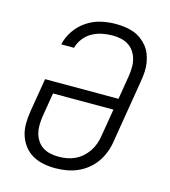

<svg xmlns="http://www.w3.org/2000/svg" viewBox="-111 -832 823 930"><g transform="rotate(15 300.0 -367.5)"><path d="M251 8Q220 8 190.5 2Q161 -4 136 -18.5Q111 -33 93.5 -56.5Q76 -80 67.5 -108Q59 -136 59.5 -166.5Q60 -197 65 -228L93 -396H461L481 -517Q484 -538 484.5 -559.5Q485 -581 479.5 -601Q474 -621 463 -637.5Q452 -654 435 -665Q418 -676 397.5 -680.5Q377 -685 355 -685Q330 -685 304 -680Q278 -675 254 -662Q230 -649 213 -627Q196 -605 189 -579H125Q133 -616 155.5 -649Q178 -682 211 -704Q244 -726 281 -734.5Q318 -743 355 -743Q378 -743 401 -740Q424 -737 445 -729.5Q466 -722 483.5 -709Q501 -696 514.5 -679.5Q528 -663 536 -642Q544 -621 547.5 -599Q551 -577 549.5 -553.5Q548 -530 544 -507L492 -192Q488 -164 478 -137Q468 -110 451.5 -86Q435 -62 411.5 -43Q388 -24 361 -12.5Q334 -1 306 3.5Q278 8 251 8ZM252 -50Q273 -50 293.5 -53.5Q314 -57 333.5 -66Q353 -75 370 -90Q387 -105 399 -123Q411 -141 418 -161Q425 -181 428 -202L451 -339H148L128 -218Q125 -197 124.5 -175.5Q124 -154 129 -134.5Q134 -115 145 -98Q156 -81 173 -70Q190 -59 210.5 -54.5Q231 -50 252 -50Z"/></g></svg>

Font: Iosevka Curly LtExObl
Style: Regular
Weight: 300
Width: 7
Italic angle: -9°
Monospace: yes
Designer: Belleve Invis
Foundry: Belleve Invis
Version: Version 11.1.0; ttfautohint (v1.8.3)